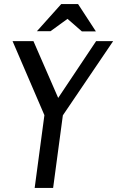

<svg xmlns="http://www.w3.org/2000/svg" viewBox="-20 -927 578 947"><path d="M145 -724 267 -444 454 -724H538L290 -358L242 0H151L199 -359L42 -724ZM313 -834 229 -773H162L282 -907H365L453 -772H384Z"/></svg>

Font: Rosario
Style: Italic
Weight: 400
Italic angle: -8.05°
Designer: Hector Gatti
Foundry: Omnibus Type
Version: Version 1.201